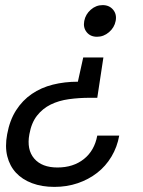

<svg xmlns="http://www.w3.org/2000/svg" viewBox="-20 -576 559 752"><path d="M447 -45Q439 0 416.5 37.5Q394 75 360.5 101Q327 127 284.5 141.5Q242 156 193 156Q144 156 105.5 141.5Q67 127 42.5 100.5Q18 74 8.5 36Q-1 -2 8 -50Q18 -105 43 -144Q68 -183 104.5 -208Q141 -233 187 -244.5Q233 -256 285 -256L306 -351H385L361 -193H332Q289 -193 249.5 -187.5Q210 -182 178.5 -166.5Q147 -151 125 -123Q103 -95 95 -50Q84 10 114 45Q144 80 205 80Q267 80 308.5 47Q350 14 361 -45ZM310 -494Q315 -520 335.5 -538Q356 -556 382 -556Q408 -556 423 -538Q438 -520 433 -494Q428 -468 407 -450Q386 -432 360 -432Q334 -432 319.5 -450Q305 -468 310 -494Z"/></svg>

Font: SVN-Poppins
Style: Italic
Weight: 400
Italic angle: -10°
Designer: Ninad Kale (Devanagari), Jonny Pinhorn (Latin)
Foundry: Indian Type Foundry
Version: Version 3.002 2017; ttfautohint (v1.8.3)